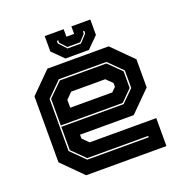

<svg xmlns="http://www.w3.org/2000/svg" viewBox="-125 -802 876 914"><g transform="rotate(-20 313.0 -345.0)"><path d="M468.5 -540 571.5 -437V-294.5L468.5 -191.5H196.5V-172L227 -141.5H564.5V0H158L55 -103V-437L158 -540ZM430.5 -467 494.5 -404V-319.5L439 -264H125.5V-399L194.5 -467ZM433 -474H192L118.5 -401V-137L188 -68H499.5V-75H190.5L125.5 -139V-257H441L501.5 -317V-406ZM399.5 -398.5H227L196.5 -368V-328H409.5L430.5 -349V-368ZM255 -556 199 -612V-690H295V-652H334V-690H430V-612L374 -556ZM281 -597.5H349L384.5 -636V-649H377.5V-637L347.5 -604.5H282.5L252.5 -637V-649H245.5V-636Z"/></g></svg>

Font: Tourney Thin ExtraBold
Style: Regular
Weight: 800
Version: Version 1.015